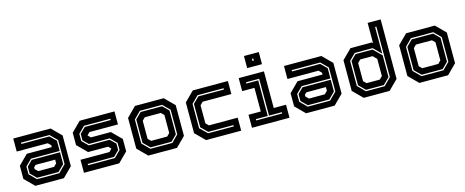

<svg xmlns="http://www.w3.org/2000/svg" viewBox="-40 -1384 4884 2017"><g transform="rotate(-15 2402.5 -375.0)"><path d="M158 0 55 -103V-245.5L158 -348.5H430V-368L399.5 -398.5H62V-540H468.5L571.5 -437V-103L468.5 0ZM197.5 -77 133.5 -140V-215.5L191.5 -273.5H499.5V-145L430.5 -77ZM192.5 -63H435.5L513.5 -141V-403L439.5 -477H129.5V-463H434.5L499.5 -399V-287.5H187.5L119.5 -220.5V-136ZM227 -141.5H399.5L430 -172V-212H217L196 -191V-172Z M686.5 0V-141.5H1001.5L1032 -172V-169.5L1002.5 -199.5H784.5L681.5 -302.5V-437L784.5 -540H1163V-398.5H853L822.5 -368V-371L853 -340.5H1070L1173 -237.5V-103L1070 0ZM748.5 -65.5H1040.5L1109.5 -134.5V-213L1040.5 -279.5H814.5L759.5 -333.5V-404L819.5 -463H1101V-477H814.5L745.5 -408V-329.5L809.5 -265.5H1035.5L1095.5 -209V-138.5L1035.5 -79.5H748.5Z M1386 0 1283 -103V-437L1386 -540H1698.5L1801.5 -437V-103L1698.5 0ZM1426 -63H1664.5L1737.5 -136V-404L1664.5 -477H1422L1348 -403V-141ZM1431 -77 1362 -145V-399L1427 -463H1659.5L1723.5 -400V-140L1659.5 -77ZM1455 -141.5H1629.5L1660 -172V-368L1629.5 -398.5H1455L1424.5 -368V-172Z M2014.5 0 1911.5 -103V-437L2014.5 -540H2396.5V-398.5H2083.5L2053 -368V-172L2083.5 -141.5H2396.5V0ZM2054 -63.5H2333V-77.5H2059L1990 -145.5V-400.5L2055 -464.5H2333V-478.5H2050L1976 -404.5V-139Z M2627.5 -618.5V-750H2788.5V-618.5ZM2701 -676H2715V-700H2701ZM2514 0V-141.5H2647.5V-398.5H2514V-540H2788.5V-141.5H2922V0ZM2577 -63H2859.5V-77H2720V-478H2577V-464H2706V-77H2577Z M3102.5 0 2999.5 -103V-245.5L3102.5 -348.5H3374.5V-368L3344 -398.5H3006.5V-540H3413L3516 -437V-103L3413 0ZM3142 -77 3078 -140V-215.5L3136 -273.5H3444V-145L3375 -77ZM3137 -63H3380L3458 -141V-403L3384 -477H3074V-463H3379L3444 -399V-287.5H3132L3064 -220.5V-136ZM3171.5 -141.5H3344L3374.5 -172V-212H3161.5L3140.5 -191V-172Z M4010.5 0H3729.5L3626 -103V-437L3729.5 -540H3962.5L3972.5 -530.5V-750H4114V-103ZM3968 -75H3774.5L3705.5 -143V-408L3764.5 -466H3950L4037 -380V-143ZM3942 -141.5 3972.5 -172V-358.5L3932.5 -399H3798L3767.5 -368V-172L3798 -141.5ZM3973 -61 4051 -139V-688H4037V-398L3955 -480H3759.5L3691.5 -412V-139L3769.5 -61Z M4334.5 0 4231.5 -103V-437L4334.5 -540H4647L4750 -437V-103L4647 0ZM4374.5 -63H4613L4686 -136V-404L4613 -477H4370.5L4296.5 -403V-141ZM4379.5 -77 4310.5 -145V-399L4375.5 -463H4608L4672 -400V-140L4608 -77ZM4403.5 -141.5H4578L4608.5 -172V-368L4578 -398.5H4403.5L4373 -368V-172Z"/></g></svg>

Font: Tourney Thin
Style: Regular
Weight: 100
Designer: Tyler Finck
Foundry: Etcetera Type Co
Version: Version 1.015